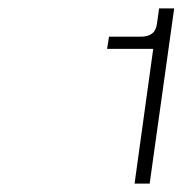

<svg xmlns="http://www.w3.org/2000/svg" viewBox="-20 -926 436 458"><path d="M345.5 -809.5H235.5L240 -838.5H316Q333 -838.5 342.8 -846Q352.5 -853.5 354.5 -870L359.5 -906H395.5L337 -488H301Z"/></svg>

Font: HK Grotesk Light
Style: Italic
Weight: 300
Italic angle: -16°
Designer: Alfredo Marco Pradil
Foundry: Hanken Design Co.
Version: Version 3.001